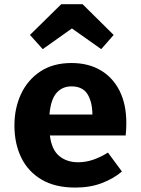

<svg xmlns="http://www.w3.org/2000/svg" viewBox="-20 -856 655 894"><path d="M212.3 -225.1Q220.5 -158.5 255.9 -129.5Q291.3 -100.5 343.1 -100.5Q380.5 -100.5 415.4 -112.8Q450.3 -125.1 482.6 -145.6L547.7 -57.4Q509.2 -24.6 454.6 -3.6Q400 17.4 330.3 17.4Q236.9 17.4 173.8 -19.7Q110.8 -56.9 79 -122.1Q47.2 -187.2 47.2 -271.8Q47.2 -352.3 77.9 -418.2Q108.7 -484.1 167.9 -523.3Q227.2 -562.6 312.8 -562.6Q390.8 -562.6 447.9 -529.2Q505.1 -495.9 536.7 -433.3Q568.2 -370.8 568.2 -283.1Q568.2 -269.2 567.4 -253.3Q566.7 -237.4 565.1 -225.1ZM312.8 -453.8Q269.2 -453.8 242.6 -422.6Q215.9 -391.3 210.3 -322.6H410.3Q409.7 -382.1 387.2 -417.9Q364.6 -453.8 312.8 -453.8ZM179 -627.2 119.5 -693.3 265.1 -836.4H364.6L509.2 -693.3L451.3 -627.2L314.9 -723.6Z"/></svg>

Font: FiraCode Nerd Font Mono
Style: Bold
Weight: 700
Monospace: yes
Designer: Carrois Corporate, Edenspiekermann AG, Nikita Prokopov
Foundry: Carrois Corporate, Edenspiekermann AG, Nikita Prokopov
Version: Version 6.002;Nerd Fonts 3.3.0